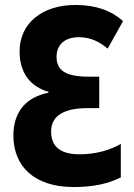

<svg xmlns="http://www.w3.org/2000/svg" viewBox="-20 -744 540 774"><path d="M277 10C358 10 418 -4 467 -29V-164C425 -139 366 -122 301 -122C226 -122 186 -151 186 -214C186 -278 239 -308 332 -308H380V-435H337C243 -435 208 -461 208 -515C208 -563 240 -594 298 -594C349 -594 384 -573 414 -548L476 -659C429 -701 367 -724 284 -724C151 -724 59 -651 59 -537C59 -446 106 -394 175 -374V-370C88 -353 34 -296 34 -198C34 -70 122 10 277 10Z"/></svg>

Font: Noto Sans Mono ExtraCondensed ExtraBold
Style: Regular
Weight: 800
Width: 2
Designer: Monotype Design Team
Foundry: Monotype Imaging Inc.
Version: Version 2.014